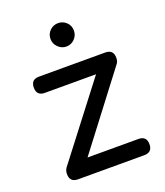

<svg xmlns="http://www.w3.org/2000/svg" viewBox="-140 -860 823 956"><g transform="rotate(-20 271.5 -382.5)"><path d="M140 -21 73 -73 424 -530 486 -475ZM108 0Q65 0 65 -43Q65 -86 108 -86H459Q502 -86 502 -43Q502 0 459 0ZM100 -461Q57 -461 57 -504Q57 -547 100 -547H451Q494 -547 494 -504Q494 -461 451 -461ZM280 -641Q255 -641 236.5 -659.5Q218 -678 218 -703Q218 -730 236.5 -747.5Q255 -765 280 -765Q305 -765 323.5 -747.5Q342 -730 342 -703Q342 -678 324 -659.5Q306 -641 280 -641Z"/></g></svg>

Font: Comfortaa SemiBold
Style: Regular
Weight: 600
Designer: Johan Aakerlund
Foundry: Johan Aakerlund
Version: Version 3.104; ttfautohint (v1.8.1.43-b0c9)